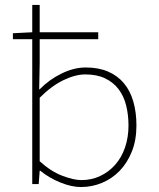

<svg xmlns="http://www.w3.org/2000/svg" viewBox="-20 -742 640 774"><path d="M306 12Q269 12 224 -6Q179 -24 142 -54H140L136 0H110V-584H32V-608L110 -612V-722H140V-612H376V-584H140V-488L138 -382H140Q178 -421 228 -445.5Q278 -470 326 -470Q377 -470 415.5 -453.5Q454 -437 479.5 -406.5Q505 -376 517.5 -332.5Q530 -289 530 -236Q530 -177 511.5 -131Q493 -85 462.5 -53.5Q432 -22 391.5 -5Q351 12 306 12ZM308 -16Q349 -16 384 -32.5Q419 -49 444.5 -78Q470 -107 484 -147.5Q498 -188 498 -236Q498 -279 488.5 -317Q479 -355 458 -382.5Q437 -410 404 -426Q371 -442 324 -442Q284 -442 236 -419Q188 -396 140 -348V-92Q185 -51 231 -33.5Q277 -16 308 -16Z"/></svg>

Font: Source Code Pro ExtraLight
Style: Regular
Weight: 200
Monospace: yes
Designer: Paul D. Hunt, Teo Tuominen
Foundry: Adobe Systems Incorporated
Version: Version 2.030;PS 1.000;hotconv 16.6.51;makeotf.lib2.5.65220